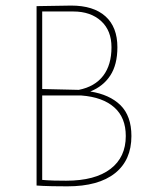

<svg xmlns="http://www.w3.org/2000/svg" viewBox="-20 -659 532 682"><path d="M300.8 -334Q369.1 -323.2 407.7 -285.6Q446.8 -247.1 446.8 -175.8Q446.8 -90.3 388.7 -43.9Q330.1 2.9 219.2 2.9Q186 2.9 166 2.4Q127.4 1.5 109.9 0V-637.2L232.9 -639.2Q312 -639.2 354.5 -601.1Q397 -563 397 -491.2Q397 -429.2 371.6 -390.6Q346.7 -352.5 300.8 -334ZM129.9 -618.2V-342.8L259.8 -339.8Q316.9 -351.1 346.7 -390.1Q376 -428.7 376 -491.2Q376 -550.3 339.4 -584Q302.2 -618.2 240.2 -618.2ZM214.8 -17.1Q317.9 -17.1 372.6 -59.1Q426.8 -100.6 426.8 -175.8Q426.8 -241.2 386.2 -277.3Q345.2 -314 269 -319.8H129.9V-20Q143.1 -18.6 171.9 -17.6Q186.5 -17.1 214.8 -17.1Z"/></svg>

Font: Datalegreya
Style: Thin
Weight: 250
Designer: Figs Lab
Foundry: Figs Lab
Version: Version 1.002;PS 001.002;hotconv 1.0.70;makeotf.lib2.5.58329